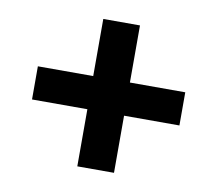

<svg xmlns="http://www.w3.org/2000/svg" viewBox="-64 -674 763 674"><g transform="rotate(10 317.5 -337.5)"><path d="M252 -74.7V-278.3H54.7V-396.5H252V-600.1H382.8V-396.5H580.1V-278.3H382.8V-74.7Z"/></g></svg>

Font: Schibsted Grotesk
Style: Bold
Weight: 700
Designer: Bakken & Baeck AS, Henrik Kongsvoll
Foundry: Schibsted ASA
Version: Version 1.100;gftools[0.9.25]